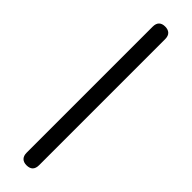

<svg xmlns="http://www.w3.org/2000/svg" viewBox="-307 -702 880 880"><g transform="rotate(45 132.5 -262.5)"><path d="M132.3 187.4Q112.9 187.4 102.5 176.7Q92.1 166 92.1 146.1V-670.7Q92.1 -691.5 102.5 -701.7Q112.9 -711.9 132.3 -711.9Q151.7 -711.9 162.4 -701.7Q173.1 -691.5 173.1 -670.7V146.1Q173.1 187.4 132.3 187.4Z"/></g></svg>

Font: Nunito ExtraLight
Style: Regular
Weight: 200
Designer: Vernon Adams
Foundry: Vernon Adams
Version: Version 3.602